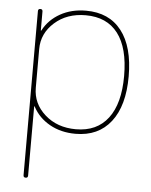

<svg xmlns="http://www.w3.org/2000/svg" viewBox="-53 -574 659 839"><g transform="rotate(5 276.0 -155.0)"><path d="M101 -345V-175Q101 -106 155 -58Q209 -10 291 -10Q383 -10 432 -74.5Q481 -139 481 -260Q481 -383 432.5 -446.5Q384 -510 291 -510Q209 -510 155 -462Q101 -414 101 -345ZM81 210V-510Q81 -520 91 -520Q101 -520 101 -510V-427Q101 -426 102 -426Q104 -426 104 -428Q129 -475 178 -502.5Q227 -530 291 -530Q392 -530 446.5 -460Q501 -390 501 -260Q501 -131 446 -60.5Q391 10 291 10Q227 10 178 -17.5Q129 -45 104 -92Q104 -94 102 -94Q101 -94 101 -93V210Q101 220 91 220Q81 220 81 210Z"/></g></svg>

Font: Rounded Mplus 1c Thin
Style: Regular
Weight: 250
Version: Version 1.059.20150529